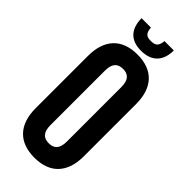

<svg xmlns="http://www.w3.org/2000/svg" viewBox="-273 -891 942 942"><g transform="rotate(45 198.0 -420.0)"><path d="M141 -539C141 -590 163 -608 198 -608C233 -608 255 -590 255 -539V-161C255 -110 233 -92 198 -92C163 -92 141 -110 141 -161ZM31 -168C31 -55 90 8 198 8C306 8 365 -55 365 -168V-532C365 -645 306 -708 198 -708C90 -708 31 -645 31 -532ZM245 -848C242 -809 226 -801 197 -801C169 -801 154 -809 151 -848H86C87 -777 121 -733 197 -733C273 -733 310 -777 310 -848Z"/></g></svg>

Font: Bebas Neue
Style: Bold
Weight: 700
Designer: Ryoichi Tsunekawa
Foundry: Ryoichi Tsunekawa
Version: Version 1.300